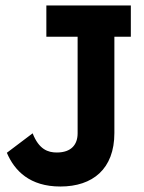

<svg xmlns="http://www.w3.org/2000/svg" viewBox="-20 -670 526 700"><path d="M457 -536V-650H149V-536H263V-184C263 -144 241 -114 187 -114C155 -114 122 -125 99 -184L5 -113C33 -47 89 10 200 10C318 10 397 -54 397 -185V-536Z"/></svg>

Font: Zilla Slab Bold
Style: Regular
Weight: 700
Designer: Typotheque.com
Foundry: Typotheque type foundry
Version: Version 1.3; 2018